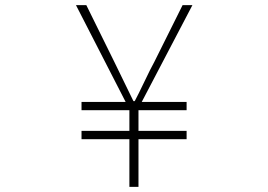

<svg xmlns="http://www.w3.org/2000/svg" viewBox="-20 -724 1040 744"><path d="M481.4 0V-184.6H295.9V-216.8H481.4V-296.9H295.9V-329.1H466.8L274.4 -704.1H314.5L422.9 -484.4Q444.3 -441.4 497.1 -332H502Q514.6 -355.5 539.1 -406.7Q563.5 -458 578.1 -484.4L687.5 -704.1H725.6L529.3 -329.1H703.1V-296.9H516.6V-216.8H703.1V-184.6H516.6V0Z"/></svg>

Font: Gen Shin Gothic Monospace ExtraLight
Style: Regular
Weight: 200
Designer: [Source Han Sans]
Ryoko NISHIZUKA  (kana & ideographs); Paul D. Hunt (Latin, Greek & Cyrillic); Wenlong ZHANG  (bopomofo
Version: Version 1.002.20150607